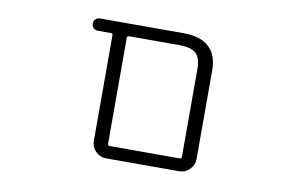

<svg xmlns="http://www.w3.org/2000/svg" viewBox="-61 -651 1122 735"><g transform="rotate(10 500.0 -283.5)"><path d="M388.7 -21.5Q365.2 -21.5 348.1 -38.6Q331.1 -55.7 331.1 -79.1V-490.2Q331.1 -497.1 324.2 -497.1H273.4Q262.7 -497.1 255.9 -503.9Q249 -510.7 249 -521Q249 -531.2 255.9 -538.1Q262.7 -544.9 273.4 -544.9H596.7Q729.5 -544.9 730.5 -424.8V-79.1Q730.5 -55.7 713.4 -38.6Q696.3 -21.5 672.9 -21.5ZM673.8 -420.9Q673.8 -461.9 654.8 -479.5Q635.7 -497.1 588.9 -497.1H394.5Q386.7 -497.1 386.7 -490.2V-78.1Q386.7 -70.3 394.5 -70.3H666Q673.8 -70.3 673.8 -78.1Z"/></g></svg>

Font: Rounded Mgen+ 1m light
Style: Regular
Weight: 200
Designer: [Source Han Sans]
Ryoko NISHIZUKA  (kana & ideographs); Paul D. Hunt (Latin, Greek & Cyrillic); Wenlong ZHANG  (bopomofo
Version: Version 1.059.20150602